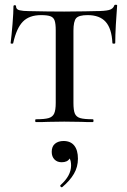

<svg xmlns="http://www.w3.org/2000/svg" viewBox="-20 -517 538 813"><path d="M36 -335Q36 -332 30.5 -332Q25 -332 25 -335Q29 -366 33 -415Q37 -464 37 -490Q37 -495 42.5 -495Q48 -495 48 -490Q48 -477 63 -473.5Q78 -470 101 -470Q187 -468 252 -468L339 -469Q356 -470 385 -470Q423 -470 441 -474.5Q459 -479 464 -494Q465 -497 470.5 -497Q476 -497 476 -494Q473 -457 470.5 -411.5Q468 -366 468 -335Q468 -332 462 -332Q456 -332 456 -335Q453 -396 427.5 -424.5Q402 -453 351 -453Q314 -453 302.5 -440Q291 -427 291 -387V-81Q291 -50 297 -36Q303 -22 319.5 -17Q336 -12 373 -12Q376 -12 376 -6Q376 0 373 0Q342 0 324 -1L252 -2L184 -1Q165 0 132 0Q129 0 129 -6Q129 -12 132 -12Q169 -12 186 -17Q203 -22 209.5 -36.5Q216 -51 216 -81V-389Q216 -416 211.5 -429.5Q207 -443 194 -448Q181 -453 154 -453Q104 -453 77 -425.5Q50 -398 36 -335ZM310 155Q310 190 293 219Q276 248 244 275L242 276Q238 276 236 272.5Q234 269 236 267Q281 227 281 184Q281 165 275 154Q266 170 241 170Q222 170 210.5 158Q199 146 199 126Q199 103 213 91.5Q227 80 249 80Q279 80 294.5 99.5Q310 119 310 155Z"/></svg>

Font: Cormorant SC Medium
Style: Regular
Weight: 500
Designer: Christian Thalmann (Catharsis Fonts)
Version: Version 3.000